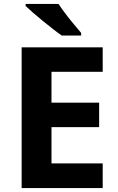

<svg xmlns="http://www.w3.org/2000/svg" viewBox="-20 -954 600 974"><path d="M501 0H89.8V-713.9H501V-589.8H241.2V-433.1H482.9V-309.1H241.2V-125H501ZM276.9 -934.1Q291.5 -911.6 312.3 -884.3Q333 -856.9 354.5 -831.3Q376 -805.7 391.6 -787.1V-773.9H293Q273.9 -787.1 248.5 -806.9Q223.1 -826.7 196.5 -848.4Q169.9 -870.1 147 -890.1Q124 -910.2 109.9 -923.8V-934.1Z"/></svg>

Font: Open Sans
Style: Bold
Weight: 700
Designer: Monotype Design Team
Foundry: Monotype Imaging Inc.
Version: Version 3.000; ttfautohint (v1.8.4)